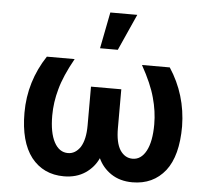

<svg xmlns="http://www.w3.org/2000/svg" viewBox="-55 -843 1003 915"><g transform="rotate(5 447.0 -385.5)"><path d="M286 -548Q238 -462 221 -398Q203 -334 203 -271Q203 -189 227 -144Q251 -99 293 -99Q328 -99 352 -134Q375 -171 375 -238V-424H520V-238Q520 -169 542 -134Q565 -99 602 -99Q643 -99 667 -144Q691 -189 691 -271Q691 -334 673 -398Q656 -462 608 -548H741Q822 -425 824 -273Q824 -132 768 -60Q710 13 611 13Q551 13 508 -16Q467 -44 447 -88Q427 -44 386 -16Q343 13 283 13Q185 13 127 -60Q70 -134 70 -273Q70 -348 91 -417Q112 -486 153 -548ZM565 -784 487 -610H402L436 -784Z"/></g></svg>

Font: Sinter Bold
Style: Regular
Weight: 700
Foundry: Adobe & rsms
Version: Version 1.000